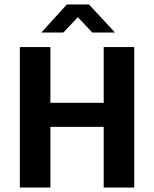

<svg xmlns="http://www.w3.org/2000/svg" viewBox="-20 -841 692 861"><path d="M69 0V-630H206V-380H445V-630H582V0H445V-272H206V0ZM280 -821H379L496 -695H394L329 -764L264 -695H165Z"/></svg>

Font: Mukta Vaani
Style: Bold
Weight: 700
Designer: Noopur Datye, Girish Dalvi, Yashodeep Gholap, Pallavi Karambelkar
Foundry: Ek Type
Version: Version 2.538;PS 1.000;hotconv 16.6.51;makeotf.lib2.5.65220;